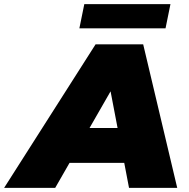

<svg xmlns="http://www.w3.org/2000/svg" viewBox="-94 -916 920 936"><path d="M-74 0 372 -700H604L770 0H535L422 -591H514L175 0ZM132 -122 226 -292H548L574 -122ZM293 -778 317 -896H737L713 -778Z"/></svg>

Font: Montserrat Thin Black
Style: Italic
Weight: 900
Italic angle: -11.3°
Version: Version 9.000